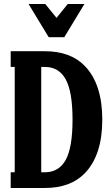

<svg xmlns="http://www.w3.org/2000/svg" viewBox="-20 -935 551 955"><path d="M399.9 -915 299.8 -750H222.2L122.1 -915H205.1L261.2 -846.2L316.9 -915ZM402.8 -606Q488.8 -515.6 488.8 -339.8Q488.8 -164.6 402.8 -74.2Q331.5 0 203.1 0H33.2V-78.1H53.2V-602.1H33.2V-680.2H203.1Q331.5 -680.2 402.8 -606ZM307.1 -140.1Q340.8 -202.1 340.8 -339.8Q340.8 -478 307.1 -540Q272.9 -602.1 203.1 -602.1H185.1V-78.1H203.1Q272.9 -78.1 307.1 -140.1Z"/></svg>

Font: Margherita Black
Style: Regular
Weight: 900
Designer: James Puckett
Foundry: Dunwich Type Founders
Version: Version 1.008;hotconv 1.0.109;makeotfexe 2.5.65596